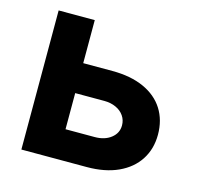

<svg xmlns="http://www.w3.org/2000/svg" viewBox="-83 -618 731 707"><g transform="rotate(15 282.0 -265.0)"><path d="M528.3 -182.6Q528.3 -128.4 501.7 -87.2Q475.1 -45.9 425 -22.9Q375 0 305.7 0H56.6V-530.3H194.3V-366.2H305.7Q375 -366.2 425.3 -343.8Q475.6 -321.3 502 -279.8Q528.3 -238.3 528.3 -182.6ZM305.7 -114.3Q343.3 -114.3 367.4 -133.1Q391.6 -151.9 391.6 -181.6Q391.6 -201.7 380.6 -217.8Q369.6 -233.9 349.9 -242.9Q330.1 -252 305.7 -252H194.3V-114.3Z"/></g></svg>

Font: Pretendard GOV
Style: Bold
Weight: 700
Designer: Base glyphs from Inter by Rasmus Andersson; Hangeul glyphs from Noto Sans CJK(Source Han Sans) by Jang Soo-young and Kan
Foundry: Kil Hyung-jin
Version: Version 1.309